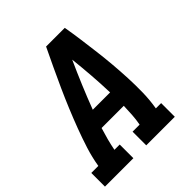

<svg xmlns="http://www.w3.org/2000/svg" viewBox="-204 -869 1003 1003"><g transform="rotate(-45 298.0 -367.5)"><path d="M-4 0V-101H48Q57 -156 74 -209.5Q91 -263 111 -316Q131 -369 153 -422Q175 -475 198.5 -527Q222 -579 246.5 -631Q271 -683 296 -735H434Q443 -683 450 -631Q457 -579 463.5 -527Q470 -475 474.5 -422Q479 -369 481.5 -316Q484 -263 483 -209Q482 -155 473 -101H512V0H301V-101H353Q359 -133 361 -165Q363 -197 364 -229H200Q190 -197 181.5 -165Q173 -133 167 -101H206V0ZM235 -329H363Q361 -395 356 -460Q351 -525 344 -590Q315 -526 287.5 -460.5Q260 -395 235 -329Z"/></g></svg>

Font: Iosevka Curly Slab Extended
Style: Bold Italic
Weight: 700
Width: 7
Italic angle: -9°
Monospace: yes
Designer: Belleve Invis
Foundry: Belleve Invis
Version: Version 11.0.0; ttfautohint (v1.8.3)